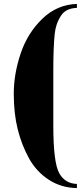

<svg xmlns="http://www.w3.org/2000/svg" viewBox="-20 -798 411 976"><path d="M371 -778V-758Q314 -756 290 -718Q263 -677 258 -625Q251 -554 251 -446V-159Q251 31 282 84Q311 135 371 137V158Q292 157 228.5 116Q165 75 127.5 7Q90 -61 70 -141Q50 -221 50 -321.5Q50 -422 85 -526Q120 -630 195 -702.5Q270 -775 371 -778Z"/></svg>

Font: Abril Fatface
Style: Regular
Weight: 400
Designer: Veronika Burian, Jos Scaglione
Foundry: TypeTogether
Version: Version 1.001